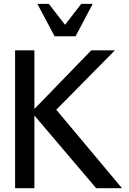

<svg xmlns="http://www.w3.org/2000/svg" viewBox="-20 -986 675 1006"><path d="M619.1 0H483.9L160.2 -380.9V0H59.1V-722.2H160.2V-415L458 -722.2H582L274.9 -411.1ZM465.8 -965.8 376 -795.9H266.1L175.8 -965.8H235.8L320.8 -856L405.8 -965.8Z"/></svg>

Font: Perun
Style: Regular
Weight: 400
Version: Version 1.0000